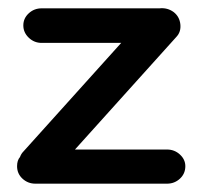

<svg xmlns="http://www.w3.org/2000/svg" viewBox="-20 -431 486 461"><path d="M381 10H65Q47 10 34 -2Q21 -14 21 -32Q21 -46 28 -54Q31 -62 36 -67L271 -328H80Q62 -328 49 -340.5Q36 -353 36 -370Q36 -387 49 -399Q62 -411 80 -411H363Q382 -413 397 -402Q411 -391 413 -373Q415 -355 404 -343L160 -72H381Q399 -72 412 -60Q425 -48 425 -32Q425 -14 412 -2Q399 10 381 10Z"/></svg>

Font: Hoogli
Style: Bold
Weight: 700
Designer: Anand Singh Naorem
Foundry: Brand New Type
Version: Version 1.00 b007